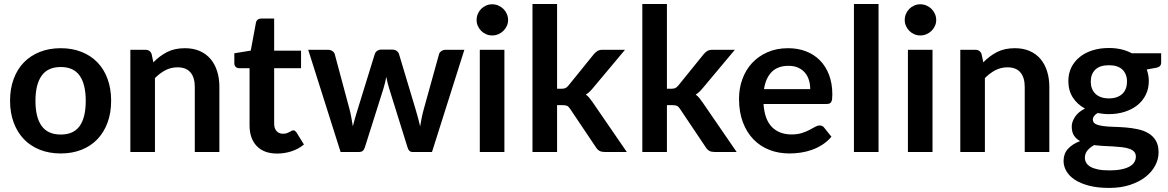

<svg xmlns="http://www.w3.org/2000/svg" viewBox="-20 -763 5862 964"><path d="M285 -521Q342.5 -521 389.2 -502.5Q436 -484 469 -450Q502 -416 520 -367Q538 -318 538 -257.5Q538 -196.5 520 -147.5Q502 -98.5 469 -64Q436 -29.5 389.2 -11Q342.5 7.5 285 7.5Q227.5 7.5 180.5 -11Q133.5 -29.5 100.2 -64Q67 -98.5 48.8 -147.5Q30.5 -196.5 30.5 -257.5Q30.5 -318 48.8 -367Q67 -416 100.2 -450Q133.5 -484 180.5 -502.5Q227.5 -521 285 -521ZM285 -87.5Q349.5 -87.5 380 -130.2Q410.5 -173 410.5 -256.5Q410.5 -340 380 -383.2Q349.5 -426.5 285 -426.5Q220 -426.5 189 -382.8Q158 -339 158 -256.5Q158 -174 189 -130.8Q220 -87.5 285 -87.5Z M634.5 0V-513H710Q734 -513 741.5 -490.5L750 -450Q781.5 -482.5 819.2 -501.8Q857 -521 908.5 -521Q950.5 -521 983 -506.8Q1015.5 -492.5 1037.2 -466.8Q1059 -441 1070.2 -405.2Q1081.5 -369.5 1081.5 -326.5V0H958V-326.5Q958 -373.5 936.5 -399.2Q915 -425 871 -425Q839 -425 811.2 -410.8Q783.5 -396.5 758 -371V0Z M1371.5 8Q1305 8 1269 -29.8Q1233 -67.5 1233 -134V-420.5H1181Q1171 -420.5 1163.8 -427Q1156.5 -433.5 1156.5 -446.5V-495.5L1239 -509L1265 -649Q1267 -659 1274.2 -664.5Q1281.5 -670 1292.5 -670H1356.5V-508.5H1491.5V-420.5H1356.5V-142.5Q1356.5 -118.5 1368.5 -105Q1380.5 -91.5 1400.5 -91.5Q1412 -91.5 1419.8 -94.2Q1427.5 -97 1433.2 -100Q1439 -103 1443.5 -105.8Q1448 -108.5 1452.5 -108.5Q1458 -108.5 1461.5 -105.8Q1465 -103 1469 -97.5L1506 -37.5Q1479 -15 1444 -3.5Q1409 8 1371.5 8Z M1527.5 -513H1625.5Q1639.5 -513 1649 -506.5Q1658.5 -500 1661 -490L1734.5 -216Q1740.5 -193.5 1744.2 -172Q1748 -150.5 1751.5 -129Q1757 -150.5 1763.2 -172Q1769.5 -193.5 1776.5 -216L1861.5 -491Q1864.5 -501 1873.5 -507.5Q1882.5 -514 1894.5 -514H1949Q1962.5 -514 1971.5 -507.5Q1980.5 -501 1983.5 -491L2067.5 -211Q2074 -189.5 2079.2 -169.5Q2084.5 -149.5 2089.5 -128.5Q2093 -150 2097.2 -171.5Q2101.5 -193 2108 -216L2184 -490Q2186.5 -500 2196 -506.5Q2205.5 -513 2218 -513H2311.5L2149 0H2049.5Q2033.5 0 2026.5 -22L1934 -318.5Q1929.5 -333 1925.8 -347.8Q1922 -362.5 1919.5 -377Q1916.5 -362 1913 -347.2Q1909.5 -332.5 1905 -317.5L1811.5 -22Q1804.5 0 1784.5 0H1690Z M2512.5 -513V0H2389V-513ZM2531 -662.5Q2531 -646.5 2524.5 -632.5Q2518 -618.5 2507.2 -608Q2496.5 -597.5 2482 -591.2Q2467.5 -585 2451 -585Q2435 -585 2420.8 -591.2Q2406.5 -597.5 2396 -608Q2385.5 -618.5 2379.2 -632.5Q2373 -646.5 2373 -662.5Q2373 -679 2379.2 -693.5Q2385.5 -708 2396 -718.5Q2406.5 -729 2420.8 -735.2Q2435 -741.5 2451 -741.5Q2467.5 -741.5 2482 -735.2Q2496.5 -729 2507.2 -718.5Q2518 -708 2524.5 -693.5Q2531 -679 2531 -662.5Z M2777 -743V-317.5H2800Q2812.5 -317.5 2819.5 -321Q2826.5 -324.5 2834.5 -334L2962 -491.5Q2970.5 -501.5 2980 -507.2Q2989.5 -513 3005 -513H3118L2958.5 -322.5Q2950 -312 2941 -303.2Q2932 -294.5 2921.5 -288Q2932 -280.5 2940 -270.5Q2948 -260.5 2956 -249L3127 0H3015.5Q3001 0 2991 -5Q2981 -10 2973 -22L2842.5 -216.5Q2835 -228 2827.5 -231.5Q2820 -235 2805 -235H2777V0H2653.5V-743Z M3328.5 -743V-317.5H3351.5Q3364 -317.5 3371 -321Q3378 -324.5 3386 -334L3513.5 -491.5Q3522 -501.5 3531.5 -507.2Q3541 -513 3556.5 -513H3669.5L3510 -322.5Q3501.5 -312 3492.5 -303.2Q3483.5 -294.5 3473 -288Q3483.5 -280.5 3491.5 -270.5Q3499.5 -260.5 3507.5 -249L3678.5 0H3567Q3552.5 0 3542.5 -5Q3532.5 -10 3524.5 -22L3394 -216.5Q3386.5 -228 3379 -231.5Q3371.5 -235 3356.5 -235H3328.5V0H3205V-743Z M3937 -521Q3985.5 -521 4026.2 -505.5Q4067 -490 4096.5 -460.2Q4126 -430.5 4142.5 -387.2Q4159 -344 4159 -288.5Q4159 -274.5 4157.8 -265.2Q4156.5 -256 4153.2 -250.8Q4150 -245.5 4144.5 -243.2Q4139 -241 4130.5 -241H3813.5Q3819 -162 3856 -125Q3893 -88 3954 -88Q3984 -88 4005.8 -95Q4027.5 -102 4043.8 -110.5Q4060 -119 4072.2 -126Q4084.5 -133 4096 -133Q4110 -133 4118.5 -121.5L4154.5 -76.5Q4134 -52.5 4108.5 -36.2Q4083 -20 4055.2 -10.2Q4027.5 -0.5 3998.8 3.5Q3970 7.5 3943 7.5Q3889.5 7.5 3843.5 -10.2Q3797.5 -28 3763.5 -62.8Q3729.5 -97.5 3710 -148.8Q3690.5 -200 3690.5 -267.5Q3690.5 -320 3707.5 -366.2Q3724.5 -412.5 3756.2 -446.8Q3788 -481 3833.8 -501Q3879.5 -521 3937 -521ZM3939.5 -432.5Q3885 -432.5 3854.8 -402Q3824.5 -371.5 3816 -315.5H4048Q4048 -339.5 4041.5 -360.8Q4035 -382 4021.5 -398Q4008 -414 3987.5 -423.2Q3967 -432.5 3939.5 -432.5Z M4391 -743V0H4267.5V-743Z M4662 -513V0H4538.5V-513ZM4680.5 -662.5Q4680.5 -646.5 4674 -632.5Q4667.5 -618.5 4656.8 -608Q4646 -597.5 4631.5 -591.2Q4617 -585 4600.5 -585Q4584.5 -585 4570.2 -591.2Q4556 -597.5 4545.5 -608Q4535 -618.5 4528.8 -632.5Q4522.5 -646.5 4522.5 -662.5Q4522.5 -679 4528.8 -693.5Q4535 -708 4545.5 -718.5Q4556 -729 4570.2 -735.2Q4584.5 -741.5 4600.5 -741.5Q4617 -741.5 4631.5 -735.2Q4646 -729 4656.8 -718.5Q4667.5 -708 4674 -693.5Q4680.5 -679 4680.5 -662.5Z M4801.5 0V-513H4877Q4901 -513 4908.5 -490.5L4917 -450Q4948.5 -482.5 4986.2 -501.8Q5024 -521 5075.5 -521Q5117.5 -521 5150 -506.8Q5182.5 -492.5 5204.2 -466.8Q5226 -441 5237.2 -405.2Q5248.5 -369.5 5248.5 -326.5V0H5125V-326.5Q5125 -373.5 5103.5 -399.2Q5082 -425 5038 -425Q5006 -425 4978.2 -410.8Q4950.5 -396.5 4925 -371V0Z M5547.5 -522Q5614 -522 5662.5 -495.5H5810V-449.5Q5810 -438 5804 -431.5Q5798 -425 5783.5 -422.5L5737.5 -414Q5742.5 -401 5745.2 -386.5Q5748 -372 5748 -356Q5748 -318 5732.8 -287.2Q5717.5 -256.5 5690.8 -235Q5664 -213.5 5627.2 -201.8Q5590.5 -190 5547.5 -190Q5533 -190 5519 -191.5Q5505 -193 5491 -195.5Q5467 -181 5467 -163Q5467 -147.5 5481.2 -140.2Q5495.5 -133 5518.8 -130Q5542 -127 5571.5 -126.2Q5601 -125.5 5632 -123Q5663 -120.5 5692.5 -114.2Q5722 -108 5745.2 -94.5Q5768.5 -81 5782.8 -57.8Q5797 -34.5 5797 2Q5797 36 5780.2 68Q5763.5 100 5731.8 125Q5700 150 5654 165.2Q5608 180.5 5549 180.5Q5490.5 180.5 5447.5 169.2Q5404.5 158 5376.2 139.2Q5348 120.5 5334 96Q5320 71.5 5320 45Q5320 9 5342 -15.5Q5364 -40 5403 -54.5Q5384 -65 5372.5 -82.2Q5361 -99.5 5361 -128Q5361 -151 5377.2 -176Q5393.5 -201 5427.5 -218Q5388.5 -239 5366.2 -274Q5344 -309 5344 -356Q5344 -394 5359.2 -424.8Q5374.5 -455.5 5401.8 -477.2Q5429 -499 5466.2 -510.5Q5503.5 -522 5547.5 -522ZM5683 23Q5683 8 5674 -1.5Q5665 -11 5649.5 -16.2Q5634 -21.5 5613.2 -24Q5592.5 -26.5 5569.2 -27.8Q5546 -29 5521.2 -30.2Q5496.5 -31.5 5473.5 -34.5Q5452.5 -23 5439.8 -7.5Q5427 8 5427 29Q5427 42.5 5433.8 54.2Q5440.5 66 5455.2 74.5Q5470 83 5493.5 87.8Q5517 92.5 5551 92.5Q5585.5 92.5 5610.5 87.2Q5635.5 82 5651.8 72.8Q5668 63.5 5675.5 50.8Q5683 38 5683 23ZM5547.5 -269Q5570.5 -269 5587.5 -275.2Q5604.5 -281.5 5615.8 -292.5Q5627 -303.5 5632.8 -319Q5638.5 -334.5 5638.5 -353Q5638.5 -391 5615.8 -413.2Q5593 -435.5 5547.5 -435.5Q5502 -435.5 5479.2 -413.2Q5456.5 -391 5456.5 -353Q5456.5 -335 5462.2 -319.5Q5468 -304 5479.2 -292.8Q5490.5 -281.5 5507.8 -275.2Q5525 -269 5547.5 -269Z"/></svg>

Font: Lato TR
Style: Bold
Weight: 700
Designer: Lukasz Dziedzic
Foundry: tyPoland Lukasz Dziedzic
Version: Version 1.104 2013